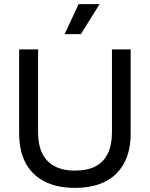

<svg xmlns="http://www.w3.org/2000/svg" viewBox="-20 -900 728 933"><path d="M344 13Q291 13 248 1.5Q205 -10 172 -32.5Q139 -55 117 -87Q95 -119 84 -160.5Q73 -202 73 -251V-660H165V-256Q165 -197 184.5 -156Q204 -115 244 -93Q284 -71 344 -71Q406 -71 445.5 -92.5Q485 -114 504.5 -155.5Q524 -197 524 -256V-660H615V-251Q615 -125 545 -56Q475 13 344 13ZM373 -734H294L362 -880H464Z"/></svg>

Font: Bricolage Grotesque 36pt
Style: Regular
Weight: 400
Designer: Mathieu Triay
Foundry: Atelier Triay
Version: Version 1.001;gftools[0.9.33.dev8+g029e19f]